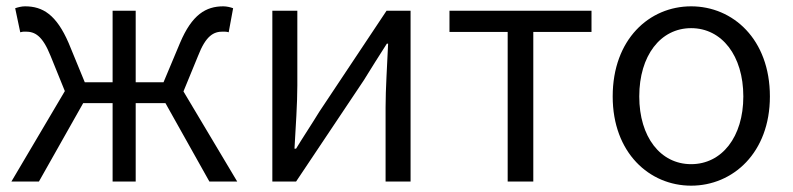

<svg xmlns="http://www.w3.org/2000/svg" viewBox="-20 -574 2506 607"><path d="M560 -285 606 -397C631 -462 656 -474 684 -474C692 -474 696 -474 703 -472L717 -548C709 -551 697 -554 686 -554C631 -554 587 -528 549 -438L497 -314H409V-540H336V-314H248L197 -438C158 -528 115 -554 59 -554C48 -554 37 -551 28 -548L44 -472C51 -474 54 -474 61 -474C90 -474 114 -462 140 -397L185 -286L16 0H103L243 -248H336V0H409V-248H503L642 0H730Z M841 0H916L1130 -320C1150 -353 1182 -403 1203 -436H1207C1204 -366 1199 -294 1199 -235V0H1278V-540H1202L989 -220C969 -187 936 -137 916 -104H911C915 -174 920 -247 920 -304V-540H841Z M1585 0H1666V-473H1850V-540H1401V-473H1585Z M2165 13C2297 13 2414 -91 2414 -269C2414 -450 2297 -554 2165 -554C2033 -554 1917 -450 1917 -269C1917 -91 2033 13 2165 13ZM2165 -55C2068 -55 2001 -141 2001 -269C2001 -398 2068 -485 2165 -485C2262 -485 2330 -398 2330 -269C2330 -141 2262 -55 2165 -55Z"/></svg>

Font: Noto Sans CJK JP DemiLight
Style: Regular
Weight: 350
Designer: Ryoko NISHIZUKA (kana & ideographs); Paul D. Hunt (Latin, Greek & Cyrillic); Wenlong ZHANG (bopomofo); Sandoll Communica
Foundry: Adobe Systems Incorporated
Version: Version 1.004;PS 1.004;hotconv 1.0.82;makeotf.lib2.5.63406